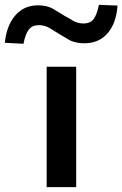

<svg xmlns="http://www.w3.org/2000/svg" viewBox="-86 -774 506 794"><path d="M107 0V-498H229V0ZM11 -593 -66 -597Q-59 -668 -23 -710Q13 -752 71 -752Q110 -752 136 -736Q162 -720 180 -709Q194 -702 214 -689.5Q234 -677 259 -677Q288 -677 301.5 -695.5Q315 -714 323 -754L400 -751Q395 -678 359 -636.5Q323 -595 263 -595Q223 -595 196.5 -611Q170 -627 153 -637Q139 -646 119 -658Q99 -670 75 -670Q47 -670 33 -651.5Q19 -633 11 -593Z"/></svg>

Font: Nunito Sans 7pt Expanded SemiBold
Style: Regular
Weight: 600
Width: 7
Designer: Vernon Adams
Foundry: Vernon Adams
Version: Version 3.101;gftools[0.9.27]